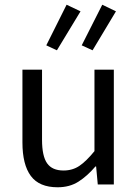

<svg xmlns="http://www.w3.org/2000/svg" viewBox="-20 -781 584 813"><path d="M224 12Q146 12 110.5 -36Q75 -84 75 -178V-486H158V-189Q158 -120 179.5 -89.5Q201 -59 249 -59Q287 -59 316 -78.5Q345 -98 380 -141V-486H462V0H394L387 -76H384Q350 -36 312.5 -12Q275 12 224 12ZM221 -568 176 -589 262 -761 321 -733ZM372 -568 326 -589 413 -761 471 -733Z"/></svg>

Font: Giro Regular
Style: Regular
Weight: 400
Designer: Paul D. Hunt
Foundry: Adobe Systems Incorporated
Version: Version 1.000;PS 1.0;hotconv 1.0.88;makeotf.lib2.5.647800